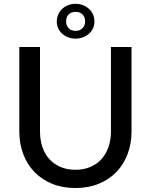

<svg xmlns="http://www.w3.org/2000/svg" viewBox="-20 -960 778 989"><path d="M368.5 -85.5Q411.5 -85.5 445.5 -100Q479.5 -114.5 503 -140.8Q526.5 -167 539 -203.2Q551.5 -239.5 551.5 -283.5V-718H657.5V-283.5Q657.5 -220.5 637.5 -167Q617.5 -113.5 580 -74.5Q542.5 -35.5 489 -13.5Q435.5 8.5 368.5 8.5Q301.5 8.5 248 -13.5Q194.5 -35.5 157 -74.5Q119.5 -113.5 99.5 -167Q79.5 -220.5 79.5 -283.5V-718H186V-284Q186 -240 198.2 -203.5Q210.5 -167 234 -140.8Q257.5 -114.5 291.5 -100Q325.5 -85.5 368.5 -85.5ZM272.5 -849.5Q272.5 -869.5 280.2 -886.2Q288 -903 301.2 -915Q314.5 -927 332 -933.8Q349.5 -940.5 368.5 -940.5Q388.5 -940.5 406.2 -933.8Q424 -927 437.5 -915Q451 -903 458.8 -886.2Q466.5 -869.5 466.5 -849.5Q466.5 -830 458.8 -813.5Q451 -797 437.5 -785.5Q424 -774 406.2 -767.5Q388.5 -761 368.5 -761Q349.5 -761 332 -767.5Q314.5 -774 301.2 -785.5Q288 -797 280.2 -813.5Q272.5 -830 272.5 -849.5ZM320.5 -849.5Q320.5 -828.5 333.5 -814.8Q346.5 -801 370 -801Q391.5 -801 405 -814.8Q418.5 -828.5 418.5 -849.5Q418.5 -872 405 -885.5Q391.5 -899 370 -899Q346.5 -899 333.5 -885.5Q320.5 -872 320.5 -849.5Z"/></svg>

Font: Lato 2
Style: Regular
Weight: 500
Designer: Lukasz Dziedzic with Adam Twardoch and Botio Nikoltchev
Foundry: tyPoland Lukasz Dziedzic
Version: Version 2.015; 2015-08-06; http://www.latofonts.com/